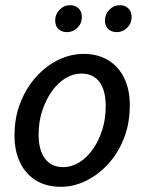

<svg xmlns="http://www.w3.org/2000/svg" viewBox="-20 -709 558 741"><path d="M215 12Q160 12 120 -12Q80 -36 58 -80.5Q36 -125 36 -186Q36 -256 59 -313.5Q82 -371 120 -413Q158 -455 205.5 -478Q253 -501 303 -501Q357 -501 397 -477Q437 -453 459 -408.5Q481 -364 481 -303Q481 -233 458.5 -175.5Q436 -118 397.5 -76Q359 -34 311.5 -11Q264 12 215 12ZM224 -64Q256 -64 285.5 -82Q315 -100 338 -132.5Q361 -165 374.5 -207.5Q388 -250 388 -299Q388 -360 364 -392.5Q340 -425 293 -425Q262 -425 232.5 -407Q203 -389 180 -356.5Q157 -324 143 -281.5Q129 -239 129 -190Q129 -130 153.5 -97Q178 -64 224 -64ZM238 -585Q219 -585 206 -596.5Q193 -608 193 -630Q193 -654 210 -671.5Q227 -689 250 -689Q270 -689 283 -677Q296 -665 296 -643Q296 -619 279 -602Q262 -585 238 -585ZM431 -585Q411 -585 398 -596.5Q385 -608 385 -630Q385 -654 402 -671.5Q419 -689 443 -689Q462 -689 475 -677Q488 -665 488 -643Q488 -619 471 -602Q454 -585 431 -585Z"/></svg>

Font: Source Sans 3 ExtraLight Medium
Style: Italic
Weight: 500
Italic angle: -11°
Version: Version 3.052;hotconv 1.1.0;makeotfexe 2.6.0